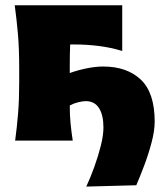

<svg xmlns="http://www.w3.org/2000/svg" viewBox="-20 -520 606 710"><path d="M299 170Q314 138 328.5 98Q343 58 352.8 19Q362.5 -20 362.5 -48.5Q362.5 -95 346 -120.5Q329.5 -146 297 -146Q286 -146 269.5 -142Q253 -138 238 -130Q238 -92 241 -62.5Q244 -33 249 0H36Q43 -52.5 47 -102.2Q51 -152 51 -214.5V-264.5Q51 -343 46.2 -395.5Q41.5 -448 34.5 -500.5H432V-331.5Q389.5 -344.5 345 -350Q300.5 -355.5 259 -355.5H239.5Q238 -322 238 -276.5V-250Q269 -261 301.5 -267.5Q334 -274 361.5 -274Q449.5 -274 500.8 -225.5Q552 -177 552 -70Q552 -36.5 540.5 7Q529 50.5 513 92.8Q497 135 484 165Z"/></svg>

Font: Commissioner Flair ExtraBold
Style: Regular
Weight: 800
Designer: Kostas Bartsokas
Foundry: Kostas Bartsokas
Version: Version 1.000; ttfautohint (v1.8.3)